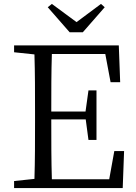

<svg xmlns="http://www.w3.org/2000/svg" viewBox="-20 -961 695 981"><path d="M403 -796 515 -924 496 -941 371 -848 245 -941 224 -924 336 -796ZM564 -189 538 -45H245C242 -142 242 -240 242 -351H418L432 -246H473V-499H432L417 -391H242C242 -493 242 -591 245 -685H518L545 -541H594L587 -729H52V-694L156 -683C159 -587 159 -489 159 -392V-337C159 -239 159 -142 156 -47L52 -36V0H607L614 -189Z"/></svg>

Font: Source Han Serif K
Style: Regular
Weight: 400
Designer: Ryoko NISHIZUKA 西塚涼子 (kana & ideographs); Frank Grießhammer (Latin, Greek & Cyrillic); Wenlong ZHANG 张文龙 (bopomofo); San
Foundry: Adobe Systems Incorporated
Version: Version 1.001;PS 1.001;hotconv 16.6.54;makeotf.lib2.5.65590